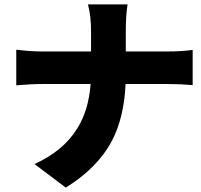

<svg xmlns="http://www.w3.org/2000/svg" viewBox="-20 -803 913 873"><path d="M279 50 137 -57Q268 -117 330 -217Q383 -300 392 -421H172Q122 -421 54 -415V-577Q120 -569 168 -569H281H394V-661Q394 -731 380 -783H560Q552 -734 552 -660V-569H742Q805 -569 856 -576V-416Q801 -421 741 -421H551Q544 -269 490 -165Q425 -40 279 50Z"/></svg>

Font: GenSekiGothic TW H
Style: Regular
Weight: 900
Version: Version 1.501;PS 1;hotconv 16.6.51;makeotf.lib2.5.65220